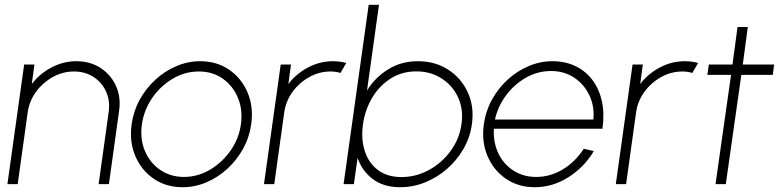

<svg xmlns="http://www.w3.org/2000/svg" viewBox="-20 -770 3266 803"><path d="M478 -306 435.5 0H392.5L434.5 -301.5Q441 -348.5 423.8 -386.8Q406.5 -425 371.2 -448Q336 -471 289.5 -471Q242.5 -471 201 -448Q159.5 -425 131.2 -386.8Q103 -348.5 96 -301.5L54 0H11L81 -500H124L113 -418.5Q146 -462 195.5 -488Q245 -514 299.5 -514Q357 -514 400.2 -486Q443.5 -458 465 -410.8Q486.5 -363.5 478 -306Z M743.5 13Q674.5 13 622.8 -22.5Q571 -58 545.8 -117.8Q520.5 -177.5 530.5 -250Q538 -305 564.2 -352.8Q590.5 -400.5 630 -436.8Q669.5 -473 717.8 -493.5Q766 -514 817.5 -514Q886.5 -514 938.2 -478.5Q990 -443 1015.5 -383Q1041 -323 1030.5 -250Q1023 -195.5 996.8 -148Q970.5 -100.5 931 -64.2Q891.5 -28 843.5 -7.5Q795.5 13 743.5 13ZM749.5 -30Q807.5 -30 858.8 -60.5Q910 -91 944.8 -141Q979.5 -191 987.5 -250Q996 -309.5 975.5 -359.8Q955 -410 912.5 -440.5Q870 -471 811.5 -471Q753 -471 701.8 -440.5Q650.5 -410 616.2 -359.8Q582 -309.5 573.5 -250Q565 -188.5 586 -138.8Q607 -89 650 -59.5Q693 -30 749.5 -30Z M1084 0 1154 -500H1197L1186 -418.5Q1219 -462 1268.5 -488Q1318 -514 1372.5 -514Q1402 -514 1428 -506.5L1404 -465Q1383.5 -471 1362.5 -471Q1315.5 -471 1274 -448Q1232.5 -425 1204.2 -386.8Q1176 -348.5 1169 -301.5L1127 0Z M1727.5 -514Q1800 -514 1854.8 -478.5Q1909.5 -443 1936.8 -383Q1964 -323 1953.5 -250Q1946 -195.5 1918.8 -148Q1891.5 -100.5 1850.2 -64.2Q1809 -28 1758.5 -7.5Q1708 13 1653.5 13Q1584.5 13 1539.5 -20.8Q1494.5 -54.5 1475.5 -109.5L1460 0H1417L1522 -750H1565L1515 -391.5Q1549 -446.5 1603.8 -480.2Q1658.5 -514 1727.5 -514ZM1659 -29.5Q1720 -29.5 1774.2 -59.2Q1828.5 -89 1865 -139.2Q1901.5 -189.5 1910 -250Q1919 -312.5 1895.8 -362.8Q1872.5 -413 1826.5 -442.2Q1780.5 -471.5 1721.5 -471.5Q1661 -471.5 1613.8 -441.5Q1566.5 -411.5 1536.5 -361Q1506.5 -310.5 1498 -250Q1489.5 -188.5 1505.5 -138.5Q1521.5 -88.5 1560.5 -59Q1599.5 -29.5 1659 -29.5Z M2216.5 13Q2147.5 13 2095.8 -22.5Q2044 -58 2018.8 -117.8Q1993.5 -177.5 2003.5 -250Q2011 -305 2037.2 -352.8Q2063.5 -400.5 2103 -436.8Q2142.5 -473 2190.8 -493.5Q2239 -514 2290.5 -514Q2344.5 -514 2387.2 -493.2Q2430 -472.5 2458.2 -434.8Q2486.5 -397 2497.5 -345.2Q2508.5 -293.5 2499.5 -231.5H2045.5Q2042.5 -173.5 2064.5 -128.2Q2086.5 -83 2127.5 -56.5Q2168.5 -30 2222.5 -30Q2281.5 -30 2333.8 -61.5Q2386 -93 2421.5 -148L2463.5 -138Q2424 -71.5 2357.8 -29.2Q2291.5 13 2216.5 13ZM2050 -270H2461.5Q2467 -324.5 2445.2 -370.8Q2423.5 -417 2381.8 -445Q2340 -473 2285 -473Q2229.5 -473 2180.8 -445.8Q2132 -418.5 2097.2 -372.2Q2062.5 -326 2050 -270Z M2555.5 0 2625.5 -500H2668.5L2657.5 -418.5Q2690.5 -462 2740 -488Q2789.5 -514 2844 -514Q2873.5 -514 2899.5 -506.5L2875.5 -465Q2855 -471 2834 -471Q2787 -471 2745.5 -448Q2704 -425 2675.8 -386.8Q2647.5 -348.5 2640.5 -301.5L2598.5 0Z M3212 -457H3080.5L3015.5 0H2972.5L3037.5 -457H2938.5L2944.5 -500H3043.5L3064.5 -657H3107.5L3086.5 -500H3217.5Z"/></svg>

Font: Urbanist ExtraLight
Style: Italic
Weight: 250
Version: Version 1.303